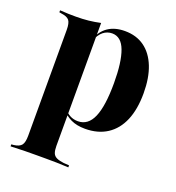

<svg xmlns="http://www.w3.org/2000/svg" viewBox="-116 -522 733 801"><g transform="rotate(20 251.0 -121.5)"><path d="M135.5 183.9Q109.7 183.9 83.1 184.3Q56.5 184.7 19.4 186.3V177.4L29.8 176.6Q54.8 173.4 64.1 161.3Q73.4 149.2 73.4 119.4V-208.9H198.4V119.4Q198.4 138.7 202.8 150.4Q207.3 162.1 219.4 167.7Q231.5 173.4 251.6 175.8L275.8 177.4V186.3Q246 184.7 222.2 184.3Q198.4 183.9 177.8 183.9Q157.3 183.9 135.5 183.9ZM304 -429Q354.8 -429 390.7 -403.2Q426.6 -377.4 446 -328.6Q465.3 -279.8 465.3 -211.3Q465.3 -140.3 444.4 -90.7Q423.4 -41.1 383.1 -14.9Q342.7 11.3 285.5 11.3Q248.4 11.3 222.6 -1.2Q196.8 -13.7 185.5 -30.6L187.1 -37.9Q195.2 -25.8 210.9 -16.9Q226.6 -8.1 246.8 -8.1Q291.9 -8.1 313.3 -57.7Q334.7 -107.3 334.7 -208.9Q334.7 -302.4 316.1 -352Q297.6 -401.6 257.3 -401.6Q235.5 -401.6 218.1 -387.9Q200.8 -374.2 188.7 -343.5L187.1 -350Q200 -388.7 229.8 -408.9Q259.7 -429 304 -429ZM73.4 -208.9V-350Q73.4 -380.6 64.1 -392.3Q54.8 -404 28.2 -407.3L19.4 -408.9V-417.7Q41.1 -416.1 57.7 -415.7Q74.2 -415.3 90.3 -415.3Q119.4 -415.3 146 -418.1Q172.6 -421 198.4 -426.6V-417.7V-208.9Z"/></g></svg>

Font: Playfair 144pt SemiCondensed ExtraBold
Style: Regular
Weight: 800
Width: 4
Designer: Claus Eggers Sørensen
Foundry: Claus Eggers Sørensen
Version: Version 2.203